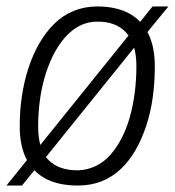

<svg xmlns="http://www.w3.org/2000/svg" viewBox="-24 -564 541 594"><path d="M448 -544H497L415 -444L414 -445L106 -63L104 -64L44 10H-4L79 -93L81 -91L392 -477L393 -476ZM217 10Q158 10 118.5 -10.5Q79 -31 58 -71.5Q37 -112 37 -174Q37 -223 44 -268.5Q51 -314 64.5 -355Q78 -396 98 -430.5Q118 -465 144.5 -491Q171 -517 204.5 -530.5Q238 -544 277 -544Q334 -544 373.5 -523.5Q413 -503 434 -461.5Q455 -420 455 -358Q455 -309 448.5 -262.5Q442 -216 428.5 -175Q415 -134 395.5 -100Q376 -66 349.5 -41Q323 -16 290 -3Q257 10 217 10ZM217 -37Q246 -38 271.5 -50Q297 -62 317 -84.5Q337 -107 352.5 -137Q368 -167 378 -203Q388 -239 393 -278.5Q398 -318 398 -359Q398 -429 366 -463.5Q334 -498 276 -497Q247 -497 222 -484Q197 -471 176.5 -447.5Q156 -424 140.5 -393Q125 -362 114.5 -326Q104 -290 99 -251Q94 -212 94 -173Q94 -102 125.5 -69.5Q157 -37 217 -37Z"/></svg>

Font: Georama Light
Style: Italic
Weight: 300
Italic angle: -9°
Designer: Jean-Baptiste Levee
Foundry: Production Type
Version: Version 1.001